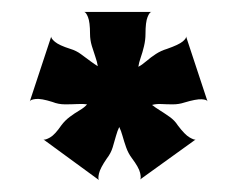

<svg xmlns="http://www.w3.org/2000/svg" viewBox="-20 -718 398 322"><path d="M146 -416 53 -484Q56 -483 64 -487.5Q72 -492 83 -508Q89 -516 97 -522Q105 -528 113.5 -533Q122 -538 126 -543Q120 -544 110 -543.5Q100 -543 89 -543Q78 -543 68 -547Q49 -553 40 -552Q31 -551 30 -548L66 -657Q65 -654 72 -648Q79 -642 98 -636Q108 -633 116 -627Q124 -621 131.5 -615.5Q139 -610 144 -607Q143 -614 140 -622.5Q137 -631 134 -641Q131 -651 131 -661Q131 -681 127.5 -689.5Q124 -698 121 -698H234Q231 -698 227.5 -689.5Q224 -681 224 -661Q224 -651 221.5 -640.5Q219 -630 216 -621.5Q213 -613 212 -606Q218 -609 225.5 -615.5Q233 -622 241.5 -627.5Q250 -633 260 -636Q280 -643 286.5 -648.5Q293 -654 292 -657L328 -548Q327 -551 318 -551.5Q309 -552 289 -546Q280 -543 270 -543Q260 -543 251 -543.5Q242 -544 235 -542Q240 -538 248 -533Q256 -528 264.5 -522Q273 -516 278 -508Q290 -492 298 -487.5Q306 -483 308 -484L215 -417Q217 -419 215 -428Q213 -437 201 -453Q195 -461 191.5 -471Q188 -481 185.5 -490Q183 -499 180 -505Q177 -499 174.5 -490Q172 -481 169 -471Q166 -461 159 -452Q148 -436 146 -427Q144 -418 146 -416Z"/></svg>

Font: Red Rose SemiBold
Style: Regular
Weight: 600
Designer: Jaikishan Patel
Version: Version 2.000